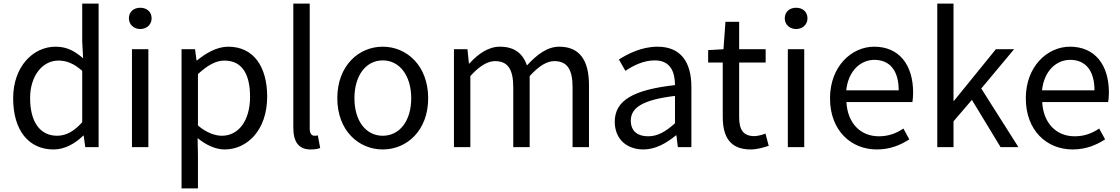

<svg xmlns="http://www.w3.org/2000/svg" viewBox="-20 -816 6213 1065"><path d="M277 13C342 13 399 -22 442 -64H444L453 0H527V-796H436V-587L441 -493C393 -533 352 -557 288 -557C164 -557 53 -447 53 -271C53 -90 141 13 277 13ZM297 -63C201 -63 147 -141 147 -272C147 -396 216 -480 304 -480C349 -480 390 -464 436 -423V-138C391 -88 347 -63 297 -63Z M712 0H803V-543H712ZM758 -655C794 -655 821 -680 821 -714C821 -751 794 -773 758 -773C722 -773 695 -751 695 -714C695 -680 722 -655 758 -655Z M987 229H1078V45L1076 -50C1125 -10 1177 13 1226 13C1351 13 1462 -94 1462 -280C1462 -447 1386 -557 1246 -557C1183 -557 1122 -521 1073 -481H1070L1062 -543H987ZM1211 -63C1175 -63 1127 -78 1078 -120V-405C1131 -454 1178 -480 1224 -480C1327 -480 1367 -399 1367 -279C1367 -144 1301 -63 1211 -63Z M1703 13C1727 13 1743 10 1756 5L1743 -65C1733 -63 1729 -63 1724 -63C1710 -63 1698 -74 1698 -102V-796H1607V-108C1607 -31 1635 13 1703 13Z M2103 13C2236 13 2355 -91 2355 -271C2355 -452 2236 -557 2103 -557C1970 -557 1851 -452 1851 -271C1851 -91 1970 13 2103 13ZM2103 -63C2009 -63 1946 -146 1946 -271C1946 -396 2009 -481 2103 -481C2197 -481 2261 -396 2261 -271C2261 -146 2197 -63 2103 -63Z M2498 0H2589V-394C2639 -450 2685 -477 2726 -477C2795 -477 2827 -434 2827 -332V0H2918V-394C2969 -450 3013 -477 3055 -477C3124 -477 3156 -434 3156 -332V0H3247V-344C3247 -483 3194 -557 3082 -557C3016 -557 2959 -514 2903 -453C2881 -517 2836 -557 2753 -557C2688 -557 2631 -516 2584 -464H2581L2573 -543H2498Z M3549 13C3616 13 3677 -22 3729 -65H3732L3740 0H3815V-334C3815 -468 3759 -557 3627 -557C3540 -557 3463 -518 3413 -486L3449 -423C3492 -452 3549 -481 3612 -481C3701 -481 3724 -414 3724 -344C3493 -318 3390 -259 3390 -141C3390 -43 3458 13 3549 13ZM3575 -60C3521 -60 3479 -85 3479 -147C3479 -217 3541 -262 3724 -284V-132C3671 -85 3628 -60 3575 -60Z M4144 13C4177 13 4213 3 4244 -7L4226 -75C4208 -68 4183 -61 4164 -61C4101 -61 4080 -99 4080 -166V-469H4227V-543H4080V-695H4004L3993 -543L3908 -538V-469H3989V-168C3989 -59 4028 13 4144 13Z M4350 0H4441V-543H4350ZM4396 -655C4432 -655 4459 -680 4459 -714C4459 -751 4432 -773 4396 -773C4360 -773 4333 -751 4333 -714C4333 -680 4360 -655 4396 -655Z M4844 13C4918 13 4976 -12 5024 -43L4991 -103C4951 -76 4908 -60 4855 -60C4752 -60 4681 -134 4675 -250H5041C5043 -263 5045 -282 5045 -302C5045 -457 4967 -557 4829 -557C4703 -557 4584 -447 4584 -271C4584 -92 4700 13 4844 13ZM4674 -315C4685 -422 4753 -484 4830 -484C4915 -484 4965 -425 4965 -315Z M5179 0H5269V-143L5371 -262L5530 0H5629L5423 -325L5605 -543H5504L5271 -256H5269V-796H5179Z M5930 13C6004 13 6062 -12 6110 -43L6077 -103C6037 -76 5994 -60 5941 -60C5838 -60 5767 -134 5761 -250H6127C6129 -263 6131 -282 6131 -302C6131 -457 6053 -557 5915 -557C5789 -557 5670 -447 5670 -271C5670 -92 5786 13 5930 13ZM5760 -315C5771 -422 5839 -484 5916 -484C6001 -484 6051 -425 6051 -315Z"/></svg>

Font: Noto Sans CJK KR Regular
Style: Regular
Weight: 400
Designer: Ryoko NISHIZUKA (kana & ideographs); Paul D. Hunt (Latin, Greek & Cyrillic); Wenlong ZHANG (bopomofo); Sandoll Communica
Foundry: Adobe Systems Incorporated
Version: Version 1.004;PS 1.004;hotconv 1.0.82;makeotf.lib2.5.63406